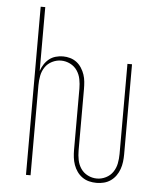

<svg xmlns="http://www.w3.org/2000/svg" viewBox="-53 -781 706 836"><g transform="rotate(5 300.0 -363.5)"><path d="M400 8Q383 8 367 4Q351 0 337.5 -9.5Q324 -19 314.5 -32.5Q305 -46 299.5 -61.5Q294 -77 292 -93.5Q290 -110 290 -126V-394Q290 -415 286 -435.5Q282 -456 270.5 -473Q259 -490 240 -499.5Q221 -509 200 -509Q180 -509 161 -499.5Q142 -490 130.5 -473Q119 -456 115 -435.5Q111 -415 111 -394V0H91V-735H111V-456Q116 -471 125 -485Q134 -499 146.5 -509Q159 -519 175 -523.5Q191 -528 207 -528Q223 -528 238.5 -523.5Q254 -519 266.5 -509.5Q279 -500 288 -486Q297 -472 302 -457Q307 -442 308.5 -426Q310 -410 310 -394V-126Q310 -105 314 -84.5Q318 -64 329.5 -47Q341 -30 360 -20.5Q379 -11 400 -11Q420 -11 439 -20.5Q458 -30 469.5 -47Q481 -64 485 -84.5Q489 -105 489 -126V-520H509V-126Q509 -110 507 -93.5Q505 -77 499.5 -61.5Q494 -46 484.5 -32.5Q475 -19 461.5 -9.5Q448 0 432 4Q416 8 400 8Z"/></g></svg>

Font: Iosevka SS04 Thin Extended
Style: Regular
Weight: 100
Width: 7
Monospace: yes
Designer: Belleve Invis
Foundry: Belleve Invis
Version: Version 19.0.0; ttfautohint (v1.8.4)